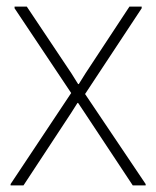

<svg xmlns="http://www.w3.org/2000/svg" viewBox="-20 -560 472 580"><path d="M12 -4 195 -279 24 -535V-540H61L196 -338L216 -306H218L238 -338L371 -540H408V-535L237 -276L420 -4V0H381L236 -219L216 -249H214L195 -219L51 0H12Z"/></svg>

Font: Encode Sans Compressed
Style: Thin
Weight: 100
Designer: Pablo Impallari, Andres Torresi
Foundry: Pablo Impallari, Andres Torresi
Version: Version 1.000; ttfautohint (v1.00) -l 8 -r 50 -G 200 -x 14 -